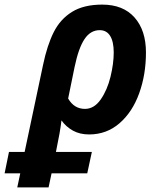

<svg xmlns="http://www.w3.org/2000/svg" viewBox="-107 -574 718 834"><path d="M160 -51Q155 -5 136 86H292L272 179H117L104 240H-32L-19 179H-87L-68 86H0L80 -292Q98 -378 126.5 -434.5Q155 -491 206 -522.5Q257 -554 337 -554Q428 -554 477.5 -498Q527 -442 527 -346Q527 -250 497.5 -168.5Q468 -87 412 -38.5Q356 10 280 10Q240 10 210 -6.5Q180 -23 160 -51ZM189 -146Q215 -101 262 -101Q302 -101 330.5 -142Q359 -183 373 -240.5Q387 -298 387 -346Q387 -393 371.5 -418Q356 -443 326 -443Q286 -443 260 -404Q234 -365 217 -283Z"/></svg>

Font: Noto Sans Display
Style: Bold Italic
Weight: 700
Italic angle: -12°
Designer: Monotype Design team
Foundry: Monotype Imaging Inc.
Version: Version 1.000